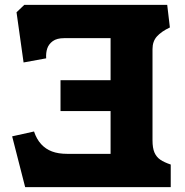

<svg xmlns="http://www.w3.org/2000/svg" viewBox="-20 -770 763 790"><path d="M229 -313H435V-137H256.5Q220 -137 194 -146.8Q168 -156.5 149.2 -177Q130.5 -197.5 120 -229L30 -209L83.5 0H682.5V-93Q655.5 -102 639.5 -113Q623.5 -124 615.5 -142.5Q607.5 -161 607.5 -192.5V-568Q607.5 -600 625.8 -620.2Q644 -640.5 679 -657L668 -750H80L48 -719.5L77 -513L170 -530Q168.5 -553 174.5 -570.8Q180.5 -588.5 197.2 -600.8Q214 -613 244 -613H435V-440H229Z"/></svg>

Font: TMT Limkin
Style: Regular
Weight: 400
Designer: Gabriel Drozdov
Version: Version 1.000;Glyphs 3.1.2 (3151)